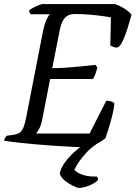

<svg xmlns="http://www.w3.org/2000/svg" viewBox="-29 -724 667 944"><path d="M403.4 0Q373.7 0 330.6 -1.9Q287.5 -3.8 238.5 -7.2Q189.5 -10.5 141.2 -14.8Q92.9 -19.1 53.4 -23.7Q13.9 -28.4 -9.3 -32.4Q-7.3 -40.4 -3.2 -46.8Q1 -53.3 5.2 -57L34.1 -60.7Q55.8 -63.5 68 -72.1Q80.1 -80.8 87.6 -100.6Q95 -120.4 102 -157.9L182.9 -573.2Q190.4 -608.1 200.1 -628.6Q209.7 -649.1 217 -653.8H122.1Q120.1 -655.8 117.3 -660.6Q114.4 -665.4 114.4 -672.6Q121.1 -679.1 134.8 -686.3Q148.5 -693.5 161.8 -698.7Q175.2 -704 180.2 -704H537Q560 -696 582.8 -681.8Q605.5 -667.6 617.6 -651.7Q608.1 -616.6 597.6 -583.5Q587.1 -550.3 576.3 -526.5Q565.5 -502.6 554 -493.7Q544 -487.4 530.5 -492.6Q517 -497.7 513.3 -500.5L516.4 -638.2Q498.7 -642 470.1 -645.7Q441.5 -649.5 407.7 -652.3Q373.9 -655 338.5 -655Q314 -655 299.1 -644Q284.2 -632.9 276.5 -614.9Q268.8 -597 264.5 -574.9L227.9 -388.8Q269.3 -389.2 304.1 -391.8Q338.8 -394.3 372 -398Q405.3 -401.6 440 -405.1L449.6 -392.5Q444.6 -371.9 438.9 -357.2Q433.3 -342.5 428 -335.6H217.5L178.2 -134.5Q173.4 -109.6 164.4 -92.4Q155.3 -75.3 148.3 -67.3H411.3L493.7 -229Q508.5 -229 521.1 -224.2Q533.7 -219.5 533.2 -213.1Q531.2 -188.7 523.1 -156.7Q515.1 -124.8 505.8 -94.8Q496.5 -64.8 489.5 -44.4Q479.8 -36.6 463 -26.1Q446.2 -15.5 430 -7.9Q413.7 -0.2 403.4 0ZM358.5 200Q351.7 200 330.8 190Q310 180 289.8 164Q269.7 148 264.7 129Q270.5 102.6 289 76.1Q307.5 49.6 333 26.3Q358.4 3 384.9 -14L444.9 -14.8Q417.9 2.5 395.5 26.6Q373.2 50.7 358 73.4Q342.7 96.1 336.5 111.1Q353.3 128.6 382.1 137Q410.9 145.3 447.7 144.1Q449.9 147.4 451.8 151.4Q453.7 155.5 451.9 162Q435.9 178.2 407.4 189.1Q378.8 200 358.5 200Z"/></svg>

Font: Texturina Medium
Style: Italic
Weight: 500
Italic angle: -11°
Designer: Guillermo Torres Carreño
Foundry: Omnibus-Type
Version: Version 1.002